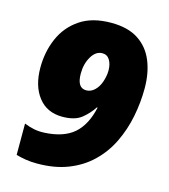

<svg xmlns="http://www.w3.org/2000/svg" viewBox="-110 -811 799 908"><g transform="rotate(15 290.0 -357.0)"><path d="M154.8 9.8Q124 9.8 98.9 5.6Q73.7 1.5 51.8 -4.9V-158.2Q76.2 -148.4 99.6 -143.6Q123 -138.7 150.9 -140.1Q243.2 -144.5 293.7 -187.7Q344.2 -231 363.8 -319.8H359.9Q340.3 -288.6 307.4 -261.7Q274.4 -234.9 212.9 -234.9Q137.7 -234.9 95.5 -289.1Q53.2 -343.3 53.2 -433.1Q53.2 -510.3 81.8 -576.4Q110.4 -642.6 170.2 -683.3Q230 -724.1 323.2 -724.1Q404.8 -724.1 455.8 -690.9Q506.8 -657.7 531 -599.1Q555.2 -540.5 555.2 -464.8Q555.2 -396.5 541.5 -327.1Q527.8 -257.8 497.8 -195.6Q467.8 -133.3 418 -85.9Q371.6 -41.5 306.4 -15.9Q241.2 9.8 154.8 9.8ZM290 -384.8Q312.5 -384.8 330.6 -401.9Q348.6 -418.9 357.9 -445.8Q362.3 -458.5 365.2 -472.9Q368.2 -487.3 368.2 -502.9Q368.2 -533.2 355.7 -553.7Q343.3 -574.2 319.8 -574.2Q287.6 -574.2 266.4 -538.6Q245.1 -502.9 245.1 -455.1Q245.1 -384.8 290 -384.8Z"/></g></svg>

Font: Open Sans ExtraBold
Style: Italic
Weight: 800
Italic angle: -12°
Designer: Monotype Design Team
Foundry: Monotype Imaging Inc.
Version: Version 3.000; ttfautohint (v1.8.4)